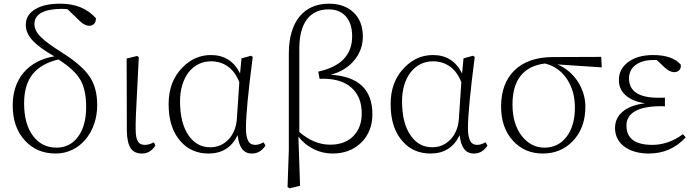

<svg xmlns="http://www.w3.org/2000/svg" viewBox="-20 -820 3769 1043"><path d="M283 14C412 14 508 -100 508 -249C508 -310 495 -361 468 -402C440 -445 390 -488 319 -533C263 -568 224 -597 203 -618C179 -641 167 -665 167 -689C167 -743 217 -771 316 -772C323 -772 334 -771 347 -770L411 -708C430 -689 448 -680 465 -680C488 -680 502 -697 501 -721C454 -774 390 -800 307 -800C252 -800 208 -791 175 -772C138 -751 120 -722 120 -685C120 -654 133 -625 160 -597C184 -572 222 -544 275 -514C132 -490 49 -391 49 -248C49 -168 71 -104 116 -56C159 -9 214 14 283 14ZM286 -18C234 -18 192 -39 160 -81C127 -124 111 -184 111 -259C111 -391 170 -466 297 -497C356 -460 396 -423 418 -384C438 -348 448 -300 448 -239C448 -170 433 -115 403 -76C374 -37 335 -18 286 -18Z M751 14C781 14 805 0 824 -29L816 -47C799 -38 783 -33 768 -33C751 -33 738 -38 731 -49C722 -61 717 -83 717 -114C716 -151 719 -224 725 -331C729 -402 732 -461 734 -510L725 -516L668 -502L669 -109C670 -65 677 -33 691 -13C704 5 724 14 751 14Z M1113 14C1186 14 1239 -19 1271 -86C1278 -19 1303 14 1348 14C1379 14 1403 0 1422 -29L1412 -47C1395 -38 1380 -33 1367 -33C1350 -33 1337 -39 1330 -52C1321 -66 1316 -90 1316 -124C1316 -191 1328 -320 1353 -511L1343 -517L1292 -503L1284 -421C1251 -488 1198 -521 1126 -521C1067 -521 1016 -499 972 -454C921 -403 896 -337 896 -254C896 -167 918 -99 963 -50C1002 -7 1052 14 1113 14ZM1122 -20C1075 -20 1036 -40 1007 -81C974 -126 958 -189 958 -270C958 -399 1026 -487 1126 -487C1198 -487 1253 -446 1280 -373L1267 -178C1264 -129 1248 -90 1220 -61C1193 -34 1161 -20 1122 -20Z M1610 189 1601 -78C1623 -49 1651 -26 1684 -10C1716 6 1750 14 1786 14C1849 14 1900 -5 1941 -44C1982 -84 2003 -136 2003 -199C2003 -333 1928 -405 1777 -414C1833 -429 1877 -457 1908 -497C1937 -534 1951 -575 1951 -622C1951 -679 1933 -723 1898 -755C1865 -785 1821 -800 1767 -800C1630 -800 1549 -702 1549 -529V-4L1542 196L1553 203ZM1774 -34C1715 -34 1659 -57 1606 -103V-558C1606 -694 1663 -769 1764 -769C1804 -769 1835 -757 1858 -732C1881 -706 1893 -670 1893 -623C1893 -522 1832 -458 1709 -431L1716 -392C1792 -395 1850 -379 1889 -344C1926 -311 1945 -265 1945 -204C1945 -153 1930 -112 1900 -81C1869 -50 1827 -34 1774 -34Z M2319 14C2392 14 2445 -19 2477 -86C2484 -19 2509 14 2554 14C2585 14 2609 0 2628 -29L2618 -47C2601 -38 2586 -33 2573 -33C2556 -33 2543 -39 2536 -52C2527 -66 2522 -90 2522 -124C2522 -191 2534 -320 2559 -511L2549 -517L2498 -503L2490 -421C2457 -488 2404 -521 2332 -521C2273 -521 2222 -499 2178 -454C2127 -403 2102 -337 2102 -254C2102 -167 2124 -99 2169 -50C2208 -7 2258 14 2319 14ZM2328 -20C2281 -20 2242 -40 2213 -81C2180 -126 2164 -189 2164 -270C2164 -399 2232 -487 2332 -487C2404 -487 2459 -446 2486 -373L2473 -178C2470 -129 2454 -90 2426 -61C2399 -34 2367 -20 2328 -20Z M2929 14C2993 14 3047 -8 3090 -52C3137 -100 3160 -163 3160 -241C3160 -338 3099 -433 3008 -470L3249 -454L3246 -511L2984 -510C2893 -510 2822 -485 2773 -436C2726 -389 2702 -324 2702 -241C2702 -164 2724 -102 2767 -55C2809 -9 2863 14 2929 14ZM2938 -18C2889 -18 2848 -39 2815 -81C2781 -124 2764 -181 2764 -252C2764 -386 2823 -460 2940 -475C2991 -463 3031 -434 3061 -389C3089 -346 3103 -295 3103 -236C3103 -168 3087 -114 3056 -75C3026 -37 2987 -18 2938 -18Z M3504 14C3584 14 3651 -15 3705 -74L3690 -91C3637 -52 3581 -33 3524 -33C3430 -33 3383 -68 3383 -138C3383 -169 3396 -193 3422 -211C3453 -232 3502 -243 3569 -243C3578 -243 3585 -243 3592 -242V-290C3585 -289 3574 -289 3557 -289C3450 -289 3397 -324 3397 -395C3397 -455 3448 -494 3529 -494C3536 -494 3542 -494 3548 -494L3590 -454C3608 -437 3626 -428 3643 -428C3666 -428 3682 -445 3678 -469C3647 -504 3597 -521 3528 -521C3471 -521 3425 -508 3390 -481C3358 -456 3342 -425 3342 -386C3342 -353 3353 -326 3376 -305C3400 -282 3436 -266 3484 -259C3430 -252 3389 -237 3361 -212C3334 -189 3321 -159 3321 -124C3321 -40 3395 14 3504 14Z"/></svg>

Font: AllPunType ExtraLight
Style: Regular
Weight: 280
Version: 1.0